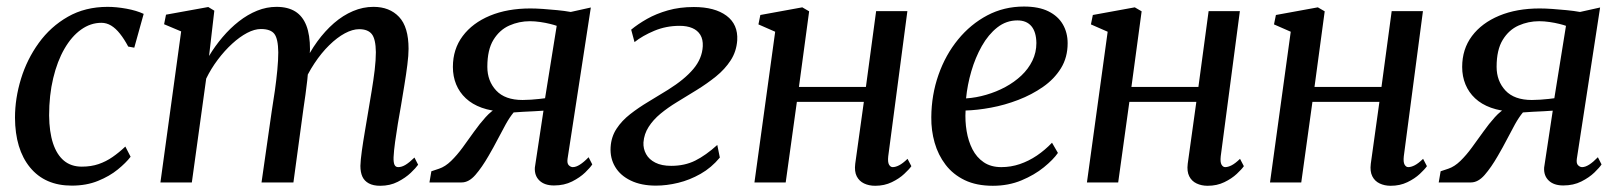

<svg xmlns="http://www.w3.org/2000/svg" viewBox="-20 -572 5082 602"><path d="M205 10Q121 10 74.2 -47Q27.5 -104 27 -203Q27 -263.5 45.8 -324.8Q64.5 -386 101.5 -437.2Q138.5 -488.5 192.8 -519.5Q247 -550.5 317.5 -550.5Q344.5 -550.5 376.2 -544.8Q408 -539 430.5 -528.5L401 -422.5L382 -426Q369.5 -449.5 356.2 -466.2Q343 -483 328.5 -491.8Q314 -500.5 298 -500.5Q264 -500.5 234.2 -479.2Q204.5 -458 182 -419Q159.5 -380 146.8 -326.8Q134 -273.5 134 -210Q134.5 -158.5 146.2 -122.8Q158 -87 180.5 -68.2Q203 -49.5 236.5 -49.5Q265.5 -49.5 289 -57.5Q312.5 -65.5 333 -79.8Q353.5 -94 373 -112.5L389.5 -80.5Q375 -61.5 349.2 -40.5Q323.5 -19.5 287.2 -4.8Q251 10 205 10Z M652 -538.5 635.5 -396.5Q654 -427.5 677.8 -455.5Q701.5 -483.5 729 -505Q756.5 -526.5 786.2 -538.5Q816 -550.5 847 -550.5Q882.5 -550.5 905.8 -536Q929 -521.5 940.5 -492Q952 -462.5 952 -417Q952 -410.5 951 -401.5Q950 -392.5 949 -381.5Q948 -370.5 946 -358.5L932 -368Q950.5 -408.5 974.8 -441.8Q999 -475 1027.2 -499.5Q1055.5 -524 1086.8 -537.2Q1118 -550.5 1151 -550.5Q1201.5 -550.5 1231.2 -519Q1261 -487.5 1261 -419Q1261 -398.5 1257.2 -368.8Q1253.5 -339 1248 -305.8Q1242.5 -272.5 1237.5 -242Q1232.5 -214.5 1227.5 -184.5Q1222.5 -154.5 1218.8 -127Q1215 -99.5 1214 -79Q1213.5 -62.5 1217 -55.2Q1220.5 -48 1228.5 -48Q1239.5 -48 1251.2 -55Q1263 -62 1279.5 -78L1291 -55.5Q1284 -45.5 1267.8 -30Q1251.5 -14.5 1227.2 -2Q1203 10.5 1172 10.5Q1150.5 10.5 1136.5 3Q1122.5 -4.5 1116.2 -18.2Q1110 -32 1110 -52Q1110.5 -70 1114.5 -98.8Q1118.5 -127.5 1124.2 -160.8Q1130 -194 1135 -225Q1140 -255 1145.5 -288Q1151 -321 1154.8 -352.5Q1158.5 -384 1158.5 -408.5Q1158 -449.5 1145.8 -465Q1133.5 -480.5 1106 -480.5Q1085.5 -480.5 1061.2 -467.5Q1037 -454.5 1012.2 -430.2Q987.5 -406 965.8 -373.2Q944 -340.5 928 -301.5L947.5 -364.5Q946 -344 943.5 -321.2Q941 -298.5 937.8 -275.5Q934.5 -252.5 931.5 -232L900 0H800L832 -223.5Q837 -254 841.8 -287.5Q846.5 -321 849.5 -352.5Q852.5 -384 852.5 -408Q852 -450.5 840.2 -465.8Q828.5 -481 798 -481Q778 -481 754.8 -468.8Q731.5 -456.5 707.8 -434.8Q684 -413 662.8 -384.8Q641.5 -356.5 626.5 -325.5L581.5 0H483L548 -473.5L494.5 -496L500.5 -526L633 -550Z M1825.5 -79 1837 -56.5Q1831 -47 1814.8 -31.2Q1798.5 -15.5 1773.8 -3Q1749 9.5 1717 9.5Q1687.5 9.5 1671.5 -5.8Q1655.5 -21 1657 -46.5L1684 -225Q1672.5 -224 1655.2 -223.2Q1638 -222.5 1620.5 -221.5Q1603 -220.5 1590.5 -219.5Q1578 -204.5 1565.8 -182.5Q1553.5 -160.5 1540.5 -135.2Q1527.5 -110 1512 -83.5Q1491 -47 1470.5 -23.5Q1450 0 1427.5 0H1326.5L1332.5 -35L1356.5 -43Q1376 -49.5 1394.5 -67.5Q1413 -85.5 1430.8 -109.8Q1448.5 -134 1466.2 -159Q1484 -184 1502.5 -204.5Q1521 -225 1540.5 -235L1560.5 -221.5Q1520.5 -223.5 1490.5 -234.2Q1460.5 -245 1440.5 -263.8Q1420.5 -282.5 1410.2 -307.5Q1400 -332.5 1400 -362Q1400 -418 1430.8 -459Q1461.5 -500 1516.2 -522.8Q1571 -545.5 1643 -545.5Q1660 -545.5 1682 -544Q1704 -542.5 1727 -540.2Q1750 -538 1769.5 -534.5L1832.5 -548.5L1759.5 -74Q1757.5 -59.5 1763.5 -53.8Q1769.5 -48 1776 -48Q1786 -48 1798.2 -55.8Q1810.5 -63.5 1825.5 -79ZM1689 -264 1725.5 -491Q1719 -493.5 1705 -497Q1691 -500.5 1674 -503Q1657 -505.5 1641.5 -505.5Q1607.5 -505.5 1577 -492Q1546.5 -478.5 1527.2 -447.2Q1508 -416 1508 -362.5Q1508 -318 1535.8 -288.2Q1563.5 -258.5 1618.5 -258.5Q1631 -258.5 1645.2 -259.5Q1659.5 -260.5 1671.2 -261.8Q1683 -263 1689 -264Z M2036.5 10Q1990.5 10 1957.8 -5.8Q1925 -21.5 1908.8 -48.8Q1892.5 -76 1894.5 -110.5Q1896.5 -143 1913 -168.2Q1929.5 -193.5 1955.8 -214Q1982 -234.5 2013 -253Q2044 -271.5 2074.5 -290.5Q2126.5 -323 2154 -355.8Q2181.5 -388.5 2183.5 -427Q2184.5 -448.5 2175.8 -462.8Q2167 -477 2150.5 -484Q2134 -491 2111 -491Q2068.5 -491 2031.5 -475.5Q1994.5 -460 1969.5 -440L1959 -479Q1980 -496.5 2008.8 -512.8Q2037.5 -529 2074.2 -539.5Q2111 -550 2155.5 -550Q2221 -550 2257.8 -522.8Q2294.5 -495.5 2291.5 -445.5Q2289 -410.5 2271 -382.8Q2253 -355 2224.8 -332.2Q2196.5 -309.5 2164.5 -289.8Q2132.5 -270 2102 -251.5Q2074 -234.5 2051 -215.5Q2028 -196.5 2013.8 -174.2Q1999.5 -152 1997.5 -125.5Q1996.5 -105.5 2005.8 -88.8Q2015 -72 2034.8 -62Q2054.5 -52 2084.5 -52Q2127 -52 2160 -68.5Q2193 -85 2229 -117.5L2237 -78Q2210.5 -46 2176.5 -26.8Q2142.5 -7.5 2106.5 1.2Q2070.5 10 2036.5 10Z M2765 -82Q2763 -63.5 2767.5 -55.8Q2772 -48 2779 -48Q2788 -48 2799.2 -53.8Q2810.5 -59.5 2825.5 -74L2837.5 -51Q2831 -41.5 2815.2 -26.8Q2799.5 -12 2776.2 -0.8Q2753 10.5 2724 10.5Q2704.5 10.5 2689.2 3.2Q2674 -4 2666.2 -19.2Q2658.5 -34.5 2661.5 -58.5L2688.5 -252.5H2478.5L2443.5 0H2345.5L2410.5 -472.5L2358 -495.5L2364 -525L2495.5 -549L2517 -536.5L2485 -299.5H2695L2727 -537H2825Z M3297 -92.5Q3282.5 -71.5 3253 -47.5Q3223.5 -23.5 3182.8 -6.5Q3142 10.5 3093 10.5Q3041.5 10.5 3004.8 -7.2Q2968 -25 2944.8 -55.5Q2921.5 -86 2910.5 -124.5Q2899.5 -163 2900 -204.5Q2900.5 -274.5 2922.5 -337.2Q2944.5 -400 2983.8 -448Q3023 -496 3075.5 -523.8Q3128 -551.5 3190.5 -551.5Q3237 -551.5 3267.2 -536.5Q3297.5 -521.5 3312.5 -495.5Q3327.5 -469.5 3327.5 -436.5Q3327.5 -392 3306.5 -358Q3285.5 -324 3250.2 -299.5Q3215 -275 3172.8 -258.8Q3130.5 -242.5 3087.2 -234.5Q3044 -226.5 3007.5 -225.5Q3005.5 -192.5 3010.8 -161Q3016 -129.5 3029 -104Q3042 -78.5 3064.5 -63.2Q3087 -48 3119.5 -48Q3149.5 -48 3177.5 -57.5Q3205.5 -67 3231 -84.2Q3256.5 -101.5 3278.5 -124.5ZM3170 -508Q3135 -508 3107 -486Q3079 -464 3058.5 -427.8Q3038 -391.5 3025.5 -348.5Q3013 -305.5 3009 -263.5Q3040.5 -265.5 3072.2 -274.8Q3104 -284 3132.2 -299.2Q3160.5 -314.5 3182.5 -335.2Q3204.5 -356 3217 -381.8Q3229.5 -407.5 3229.5 -437Q3229 -472 3213.8 -490Q3198.5 -508 3170 -508Z M3807.5 -82Q3805.5 -63.5 3810 -55.8Q3814.5 -48 3821.5 -48Q3830.5 -48 3841.8 -53.8Q3853 -59.5 3868 -74L3880 -51Q3873.5 -41.5 3857.8 -26.8Q3842 -12 3818.8 -0.8Q3795.5 10.5 3766.5 10.5Q3747 10.5 3731.8 3.2Q3716.5 -4 3708.8 -19.2Q3701 -34.5 3704 -58.5L3731 -252.5H3521L3486 0H3388L3453 -472.5L3400.5 -495.5L3406.5 -525L3538 -549L3559.5 -536.5L3527.5 -299.5H3737.5L3769.5 -537H3867.5Z M4381.5 -82Q4379.5 -63.5 4384 -55.8Q4388.5 -48 4395.5 -48Q4404.5 -48 4415.8 -53.8Q4427 -59.5 4442 -74L4454 -51Q4447.5 -41.5 4431.8 -26.8Q4416 -12 4392.8 -0.8Q4369.5 10.5 4340.5 10.5Q4321 10.5 4305.8 3.2Q4290.5 -4 4282.8 -19.2Q4275 -34.5 4278 -58.5L4305 -252.5H4095L4060 0H3962L4027 -472.5L3974.5 -495.5L3980.5 -525L4112 -549L4133.5 -536.5L4101.5 -299.5H4311.5L4343.5 -537H4441.5Z M4990 -79 5001.5 -56.5Q4995.5 -47 4979.2 -31.2Q4963 -15.5 4938.2 -3Q4913.5 9.5 4881.5 9.5Q4852 9.5 4836 -5.8Q4820 -21 4821.5 -46.5L4848.5 -225Q4837 -224 4819.8 -223.2Q4802.5 -222.5 4785 -221.5Q4767.5 -220.5 4755 -219.5Q4742.5 -204.5 4730.2 -182.5Q4718 -160.5 4705 -135.2Q4692 -110 4676.5 -83.5Q4655.5 -47 4635 -23.5Q4614.5 0 4592 0H4491L4497 -35L4521 -43Q4540.5 -49.5 4559 -67.5Q4577.5 -85.5 4595.2 -109.8Q4613 -134 4630.8 -159Q4648.5 -184 4667 -204.5Q4685.5 -225 4705 -235L4725 -221.5Q4685 -223.5 4655 -234.2Q4625 -245 4605 -263.8Q4585 -282.5 4574.8 -307.5Q4564.5 -332.5 4564.5 -362Q4564.5 -418 4595.2 -459Q4626 -500 4680.8 -522.8Q4735.5 -545.5 4807.5 -545.5Q4824.5 -545.5 4846.5 -544Q4868.5 -542.5 4891.5 -540.2Q4914.5 -538 4934 -534.5L4997 -548.5L4924 -74Q4922 -59.5 4928 -53.8Q4934 -48 4940.5 -48Q4950.5 -48 4962.8 -55.8Q4975 -63.5 4990 -79ZM4853.5 -264 4890 -491Q4883.5 -493.5 4869.5 -497Q4855.5 -500.5 4838.5 -503Q4821.5 -505.5 4806 -505.5Q4772 -505.5 4741.5 -492Q4711 -478.5 4691.8 -447.2Q4672.5 -416 4672.5 -362.5Q4672.5 -318 4700.2 -288.2Q4728 -258.5 4783 -258.5Q4795.5 -258.5 4809.8 -259.5Q4824 -260.5 4835.8 -261.8Q4847.5 -263 4853.5 -264Z"/></svg>

Font: Merriweather 60pt
Style: Italic
Weight: 400
Italic angle: -7.8°
Version: Version 2.101